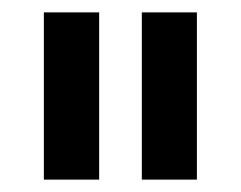

<svg xmlns="http://www.w3.org/2000/svg" viewBox="-20 -770 389 310"><path d="M140.1 -750V-480H50.8V-750ZM297.9 -750V-480H209V-750Z"/></svg>

Font: Stilu SemiBold
Style: Regular
Weight: 600
Designer: Genilson Lima Santos
Foundry: Genilson Lima Santos
Version: Version 1.200;PS 001.200;hotconv 1.0.88;makeotf.lib2.5.64775